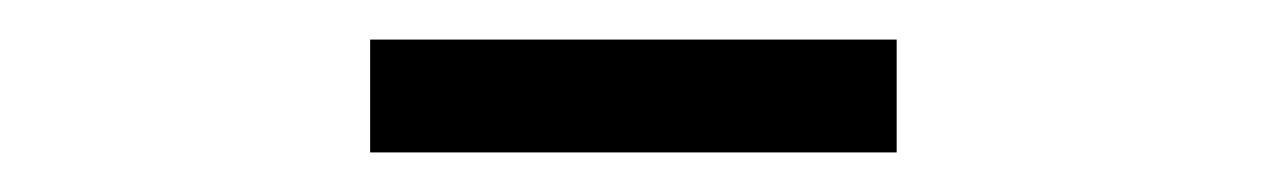

<svg xmlns="http://www.w3.org/2000/svg" viewBox="-20 -678 640 97"><path d="M167 -601V-658H433V-601Z"/></svg>

Font: SauceCodePro NFM
Style: Regular
Weight: 400
Monospace: yes
Designer: Paul D. Hunt, Teo Tuominen
Foundry: Adobe
Version: Version 2.042;hotconv 1.1.0;makeotfexe 2.6.0;Nerd Fonts 3.3.